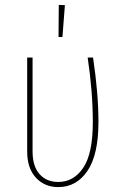

<svg xmlns="http://www.w3.org/2000/svg" viewBox="-20 -754 500 784"><path d="M382 -256Q382 -122 337 -56Q292 10 218 10Q162 10 126.5 -28.5Q91 -67 91 -135V-519H113V-136Q113 -75 141.5 -43Q170 -11 218 -11Q281 -11 320 -69Q359 -127 359 -256Q359 -378 338 -519H360Q382 -371 382 -256ZM220 -734 245 -733 235 -603H219Z"/></svg>

Font: Fira Sans Extra Condensed Thin
Style: Regular
Weight: 250
Width: 1
Designer: Carrois Corporate & Edenspiekermann AG
Foundry: Carrois Corporate GbR & Edenspiekermann AG
Version: Version 4.203